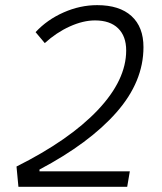

<svg xmlns="http://www.w3.org/2000/svg" viewBox="-20 -723 626 743"><path d="M51.3 0 43.9 -78.6Q248 -180.7 358.2 -296.9Q468.3 -413.1 468.3 -527.8Q468.3 -583 437 -613.5Q405.8 -644 347.7 -644Q301.8 -644 250 -620.6Q198.2 -597.2 153.3 -556.2L117.7 -598.6Q162.6 -647 226.3 -675Q290 -703.1 356 -703.1Q442.4 -703.1 488.8 -660.9Q535.2 -618.7 535.2 -540.5Q535.2 -406.7 430.4 -287.8Q325.7 -168.9 132.8 -66.9V-60.1H482.4L472.2 0Z"/></svg>

Font: Cascadia Mono Light
Style: Italic
Weight: 300
Italic angle: -10°
Monospace: yes
Designer: Aaron Bell
Foundry: Saja Typeworks
Version: Version 2404.023; ttfautohint (v1.8.4)